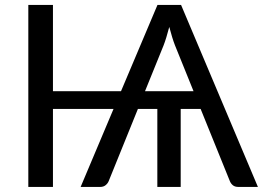

<svg xmlns="http://www.w3.org/2000/svg" viewBox="-20 -736 1036 756"><path d="M995.5 0H918Q905 0 897 -6.5Q889 -13 885 -23L770 -307H691.5V0H599.5V-307H523L408 -23Q404.5 -14 396 -7Q387.5 0 375 0H297.5L427 -307H188.5V0H91.5V-716.5H188.5V-377H456.5L600 -716.5H693ZM742 -377 669 -557.5Q663.5 -571.5 657.8 -590Q652 -608.5 646.5 -630Q641 -608.5 635.2 -589.8Q629.5 -571 624 -557L551 -377Z"/></svg>

Font: Lato
Style: Regular
Weight: 400
Designer: Lukasz Dziedzic with Adam Twardoch and Botio Nikoltchev
Foundry: tyPoland Lukasz Dziedzic
Version: Version 2.010; 2014-09-01; http://www.latofonts.com/; ttfaut